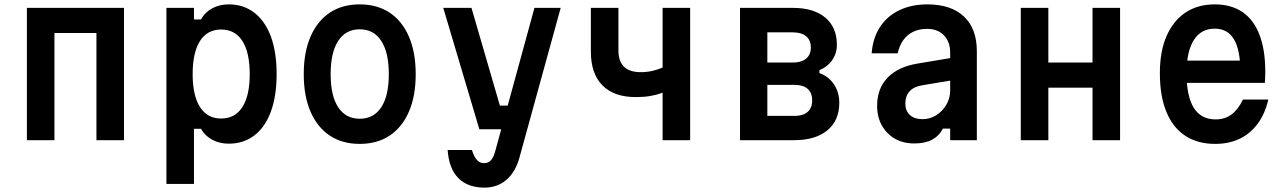

<svg xmlns="http://www.w3.org/2000/svg" viewBox="-20 -641 5890 878"><path d="M103 0V-605H547V0H421V-490H229V0Z M741 200V-605H867V-552H899Q917 -585 950.5 -603Q984 -621 1026 -621Q1094 -621 1143.5 -582.5Q1193 -544 1219 -473Q1245 -402 1245 -302Q1245 -203 1219 -131.5Q1193 -60 1143.5 -22Q1094 16 1026 16Q984 16 950.5 -2Q917 -20 899 -52H867V200ZM991 -99Q1055 -99 1088.5 -151.5Q1122 -204 1122 -302Q1122 -401 1088.5 -453.5Q1055 -506 991 -506Q928 -506 894.5 -453.5Q861 -401 861 -302Q861 -204 894.5 -151.5Q928 -99 991 -99Z M1625 17Q1545 17 1488 -21Q1431 -59 1400 -130.5Q1369 -202 1369 -302Q1369 -402 1400 -473.5Q1431 -545 1488 -583Q1545 -621 1625 -621Q1705 -621 1762 -583Q1819 -545 1850 -473.5Q1881 -402 1881 -302Q1881 -202 1850 -130.5Q1819 -59 1762 -21Q1705 17 1625 17ZM1625 -98Q1689 -98 1723.5 -150.5Q1758 -203 1758 -302Q1758 -401 1723.5 -454Q1689 -507 1625 -507Q1561 -507 1526.5 -454Q1492 -401 1492 -302Q1492 -203 1526.5 -150.5Q1561 -98 1625 -98Z M2007 -605H2136L2266 -158H2336L2307 -50H2172ZM2544 -605 2355 81Q2337 146 2295.5 181.5Q2254 217 2196 217Q2119 217 2076 173.5Q2033 130 2027 45H2138Q2148 76 2161 90.5Q2174 105 2194 105Q2213 105 2225 92Q2237 79 2245 49L2424 -605Z M3010 0V-217Q2983 -207 2953.5 -202Q2924 -197 2888 -197Q2788 -197 2735 -250.5Q2682 -304 2682 -405V-605H2808V-410Q2808 -361 2833.5 -336Q2859 -311 2910 -311Q2937 -311 2962 -316.5Q2987 -322 3010 -332V-605H3136V0Z M3364 0V-605H3605Q3701 -605 3754 -560.5Q3807 -516 3807 -436Q3807 -397 3785.5 -366Q3764 -335 3727 -320V-307Q3769 -292 3793.5 -255.5Q3818 -219 3818 -171Q3818 -90 3763.5 -45Q3709 0 3612 0ZM3489 -111H3613Q3652 -111 3673 -129Q3694 -147 3694 -182Q3694 -217 3673 -235Q3652 -253 3613 -253H3489ZM3489 -355H3606Q3645 -355 3666.5 -373Q3688 -391 3688 -424Q3688 -457 3666.5 -475Q3645 -493 3606 -493H3489Z M4335 -377V-274L4197 -251Q4159 -245 4139.5 -223.5Q4120 -202 4120 -167Q4120 -134 4141 -115Q4162 -96 4198 -96Q4232 -96 4260.5 -113.5Q4289 -131 4307 -161Q4325 -191 4325 -227V-400Q4325 -450 4296.5 -479.5Q4268 -509 4219 -509Q4184 -509 4156.5 -496Q4129 -483 4111 -458Q4093 -433 4085 -397H3966Q3971 -466 4003.5 -516.5Q4036 -567 4092 -594Q4148 -621 4221 -621Q4329 -621 4388 -565.5Q4447 -510 4447 -407V0H4325V-53H4292Q4274 -19 4242 -2Q4210 15 4161 15Q4110 15 4072 -7Q4034 -29 4012.5 -67.5Q3991 -106 3991 -157Q3991 -236 4038.5 -285.5Q4086 -335 4174 -350Z M4648 0V-605H4774V-355H4976V-605H5102V0H4976V-240H4774V0Z M5378 -364H5695L5652 -313Q5652 -412 5623 -461Q5594 -510 5535 -510Q5472 -510 5439 -457.5Q5406 -405 5406 -307Q5406 -201 5439 -148Q5472 -95 5539 -95Q5581 -95 5611.5 -117.5Q5642 -140 5664 -186H5780Q5765 -121 5731.5 -75.5Q5698 -30 5649 -6.5Q5600 17 5537 17Q5456 17 5399.5 -20.5Q5343 -58 5313.5 -130Q5284 -202 5284 -307Q5284 -406 5314.5 -476Q5345 -546 5401 -583.5Q5457 -621 5535 -621Q5610 -621 5661.5 -586Q5713 -551 5739.5 -482Q5766 -413 5766 -314Q5766 -300 5765.5 -286.5Q5765 -273 5764 -262H5378Z"/></svg>

Font: Martian Mono SemiCondensed Medium
Style: Regular
Weight: 500
Width: 4
Designer: Roman Shamin
Foundry: Evil Martians
Version: Version 1.000